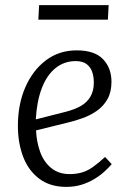

<svg xmlns="http://www.w3.org/2000/svg" viewBox="-20 -717 503 751"><path d="M280 -520Q350 -520 383 -485.5Q416 -451 416 -397Q416 -357 400.5 -329.5Q385 -302 359.5 -284Q334 -266 303.5 -255Q273 -244 243 -237L121 -207Q123 -162 137 -123Q151 -84 180 -60Q209 -36 253 -36Q277 -36 299 -42Q321 -48 343 -63.5Q365 -79 391 -103L417 -75Q405 -61 388 -45.5Q371 -30 348.5 -16.5Q326 -3 299 5.5Q272 14 239 14Q176 14 133.5 -18Q91 -50 70.5 -104Q50 -158 50 -225Q50 -309 79 -375.5Q108 -442 159.5 -481Q211 -520 280 -520ZM347 -394Q347 -417 340.5 -436Q334 -455 318.5 -466.5Q303 -478 276 -478Q231 -478 197 -450.5Q163 -423 143.5 -372Q124 -321 120 -250L238 -280Q273 -289 297 -303Q321 -317 334 -339.5Q347 -362 347 -394ZM133 -697H405L402 -640H130Z"/></svg>

Font: Literata 24pt Light
Style: Italic
Weight: 300
Italic angle: -2°
Designer: Latin by Veronika Burian and Jose Scaglione. Greek by Irene Vlachou. Cyrillic by Vera Evstafieva
Foundry: TypeTogether
Version: Version 3.103;gftools[0.9.29]